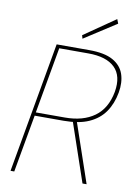

<svg xmlns="http://www.w3.org/2000/svg" viewBox="-96 -950 732 1014"><g transform="rotate(10 270.0 -443.5)"><path d="M33 0 157 -700H332Q414 -700 459 -675Q504 -650 519 -606Q534 -562 524 -506Q513 -445 482.5 -401Q452 -357 398.5 -333Q345 -309 263 -309H108L53 0ZM419 0 309 -322H331L441 0ZM111 -327H267Q364 -327 425 -371Q486 -415 503 -506Q518 -593 472.5 -637.5Q427 -682 330 -682H174ZM286 -753 281 -771 449 -887 458 -864Z"/></g></svg>

Font: DM Sans 12pt Thin
Style: Italic
Weight: 250
Italic angle: -10°
Version: Version 4.004;gftools[0.9.30]